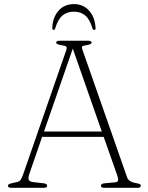

<svg xmlns="http://www.w3.org/2000/svg" viewBox="-20 -894 706 914"><path d="M204.5 -10Q204.5 0 189 0H33.5Q17.5 0 17.5 -10Q17.5 -17.5 35 -21.5L59.5 -27Q73 -30 78.5 -38.2Q84 -46.5 91.5 -67.5L295.5 -655.5Q299.5 -667.5 295.5 -671.8Q291.5 -676 275 -678.5Q247.5 -682.5 247.5 -690.5Q247.5 -700 263.5 -700H400.5Q416 -700 416 -691Q416 -682.5 389 -678.5Q375 -676.5 371.5 -673Q368 -669.5 371.5 -660L585 -50Q592.5 -27.5 629.5 -22Q641.5 -20 646 -17.2Q650.5 -14.5 650.5 -10Q650.5 0 634.5 0H476Q460.5 0 460.5 -10Q460.5 -20 478 -21.5L527.5 -26Q540 -27 542 -34.8Q544 -42.5 538 -59.5L473.5 -242.5H180.5L120.5 -68.5Q113 -48 116.8 -38.5Q120.5 -29 138.5 -27L187.5 -21.5Q204.5 -19.5 204.5 -10ZM189.5 -268H464.5L326.5 -662.5ZM332 -838.5Q299 -838.5 277 -819.8Q255 -801 243 -759.5Q240.5 -751.5 235.5 -751.5Q229 -751.5 229 -760.5Q230.5 -810.5 258.2 -842.5Q286 -874.5 332 -874.5Q377 -874.5 404.8 -842.5Q432.5 -810.5 435 -760.5Q435 -751.5 428 -751.5Q422.5 -751.5 420 -759.5Q408 -801 386.2 -819.8Q364.5 -838.5 332 -838.5Z"/></svg>

Font: Fraunces 9pt Soft Thin
Style: Regular
Weight: 100
Version: Version 1.000;[b76b70a41]